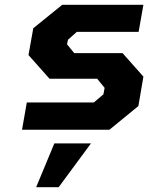

<svg xmlns="http://www.w3.org/2000/svg" viewBox="-20 -542 623 802"><path d="M72 0 92 -114H372L412 -148L417 -175L386 -213H187L99 -312L119 -424L240 -522H579L559 -409H301L264 -376L260 -357L290 -320H492L579 -222L558 -99L437 0ZM131 240 207 57H360L225 240Z"/></svg>

Font: Tomorrow SemiBold
Style: Italic
Weight: 600
Italic angle: -10°
Designer: Tony de Marco, Monica Rizzolli
Foundry: Just in Type
Version: Version 2.002